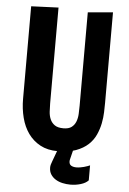

<svg xmlns="http://www.w3.org/2000/svg" viewBox="-61 -795 690 1027"><g transform="rotate(5 283.5 -281.0)"><path d="M64.5 -744.1 210.9 -750V-235.4Q210.9 -212.9 212.4 -190.4Q213.9 -168 221.9 -149.9Q230 -131.8 246.3 -120.4Q262.7 -108.9 293 -108.9Q321.3 -108.9 336.7 -120.6Q352.1 -132.3 359.4 -150.9Q366.7 -169.4 367.9 -192.1Q369.1 -214.8 369.1 -236.8V-738.3L503.4 -750V-264.2Q503.4 -242.7 502.4 -213.6Q501.5 -184.6 495.4 -153.6Q489.3 -122.6 475.6 -92Q461.9 -61.5 436.3 -37.6Q410.6 -13.7 370.8 1Q331.1 15.6 272.9 15.6Q218.8 15.6 179.4 -5.6Q140.1 -26.9 114.5 -62.7Q88.9 -98.6 76.7 -146.5Q64.5 -194.3 64.5 -247.1ZM343.8 49.3Q341.3 58.1 341.3 63.5Q341.3 80.6 352.5 86.9Q363.8 93.3 379.9 93.3Q389.6 93.3 400.4 91.6Q411.1 89.8 420.9 87.2Q430.7 84.5 439 81.5Q447.3 78.6 452.6 76.2V156.7Q438.5 171.9 411.9 179.9Q385.3 188 356 188Q334.5 188 313.7 183.3Q293 178.7 276.9 168.7Q260.7 158.7 250.7 143.3Q240.7 127.9 240.7 106.4Q240.7 98.6 242.9 90.3Q245.1 82 249 72.3L279.3 -9.8H358.4Z"/></g></svg>

Font: Francois One
Style: Regular
Weight: 400
Designer: Vernon Adams
Foundry: vernon adams
Version: Version 1.000